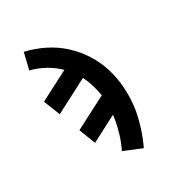

<svg xmlns="http://www.w3.org/2000/svg" viewBox="-175 -655 950 1005"><g transform="rotate(-30 300.0 -152.5)"><path d="M404 223 297 179Q316 140 328.5 99.5Q341 59 348 18V15Q349 9 350 3Q351 -3 351 -9L197 71L159 -27L352 -127Q346 -161 336.5 -193Q327 -225 312 -255L112 -151L73 -249L249 -340Q216 -372 175 -395Q134 -418 88 -429L112 -528Q173 -514 227.5 -486.5Q282 -459 325.5 -419Q369 -379 401.5 -328Q434 -277 451.5 -218.5Q469 -160 472.5 -96.5Q476 -33 466 31Q457 80 441.5 128.5Q426 177 404 223Z"/></g></svg>

Font: Iosevka Extended
Style: Bold Italic
Weight: 700
Width: 7
Italic angle: -9°
Monospace: yes
Designer: Belleve Invis
Foundry: Belleve Invis
Version: Version 32.5.0; ttfautohint (v1.8.4)